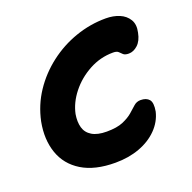

<svg xmlns="http://www.w3.org/2000/svg" viewBox="-99 -612 721 721"><g transform="rotate(-20 261.5 -252.0)"><path d="M245 9Q163 9 111.5 -22.5Q60 -54 41 -109Q22 -164 35 -232Q48 -294 82 -345Q116 -396 165.5 -434Q215 -472 274 -492.5Q333 -513 395 -513Q425 -513 449 -503Q473 -493 485.5 -472.5Q498 -452 491 -421Q485 -390 468 -374.5Q451 -359 432 -359Q417 -359 410.5 -365Q404 -371 398 -377Q392 -383 377 -383Q326 -383 281 -358.5Q236 -334 205.5 -295.5Q175 -257 166 -214Q161 -184 167.5 -161Q174 -138 195.5 -125Q217 -112 254 -112Q295 -112 319.5 -122.5Q344 -133 359 -146Q374 -159 385.5 -169.5Q397 -180 413 -180Q436 -180 447 -167Q458 -154 452 -120Q443 -82 414 -52.5Q385 -23 341.5 -7Q298 9 245 9Z"/></g></svg>

Font: Shantell Sans Light SemiBold
Style: Italic
Weight: 600
Italic angle: -11°
Version: Version 1.011;[c5ecc13dd]